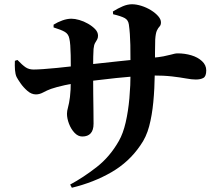

<svg xmlns="http://www.w3.org/2000/svg" viewBox="-20 -820 1040 903"><path d="M310 48Q373 14 435 -34.5Q497 -83 539 -157Q559 -192 571 -244Q583 -296 588.5 -357.5Q594 -419 594 -481Q594 -554 593 -608.5Q592 -663 586 -705Q583 -726 566.5 -735Q550 -744 512 -753L511 -766Q535 -781 557.5 -790.5Q580 -800 601 -800Q621 -800 645 -792.5Q669 -785 690 -772Q711 -759 724 -744Q737 -729 737 -715Q737 -702 730.5 -695.5Q724 -689 718 -676.5Q712 -664 710 -634Q709 -602 709 -574Q709 -546 709 -522Q709 -498 708 -476Q707 -402 701 -339.5Q695 -277 681.5 -226Q668 -175 640 -136Q587 -58 504 -10Q421 38 318 63ZM367 -178Q347 -178 330.5 -195.5Q314 -213 304.5 -238Q295 -263 295 -285Q295 -298 300 -315.5Q305 -333 309 -363.5Q313 -394 313 -443Q313 -474 313 -504Q313 -534 312.5 -560Q312 -586 310.5 -606.5Q309 -627 306 -639Q302 -660 285 -670Q268 -680 232 -691V-704Q251 -716 273.5 -724Q296 -732 316 -732Q332 -732 353 -726Q374 -720 394 -708.5Q414 -697 427.5 -683Q441 -669 441 -652Q441 -641 436.5 -633.5Q432 -626 427 -617.5Q422 -609 420 -590Q419 -576 418.5 -553.5Q418 -531 418 -507.5Q418 -484 418 -467Q418 -420 418.5 -379Q419 -338 419.5 -302Q420 -266 420 -238Q420 -208 406.5 -193Q393 -178 367 -178ZM149 -376Q128 -376 109 -392.5Q90 -409 76.5 -428.5Q63 -448 58 -458Q52 -471 50.5 -491Q49 -511 50 -534L62 -538Q85 -514 100.5 -503.5Q116 -493 138 -493Q154 -493 183.5 -495Q213 -497 247.5 -500.5Q282 -504 313 -507.5Q344 -511 363 -513Q395 -516 442 -521.5Q489 -527 539 -532Q589 -537 631 -541.5Q673 -546 694 -548Q728 -551 748.5 -555Q769 -559 781.5 -562.5Q794 -566 801.5 -567.5Q809 -569 816 -569Q849 -569 879.5 -560Q910 -551 930 -532.5Q950 -514 950 -489Q950 -461 936.5 -453.5Q923 -446 901 -446Q882 -446 855 -451Q828 -456 789.5 -460.5Q751 -465 697 -465Q663 -465 618 -461.5Q573 -458 526.5 -453Q480 -448 439 -443Q398 -438 371 -435Q324 -428 285 -419.5Q246 -411 220 -402Q201 -395 183.5 -385.5Q166 -376 149 -376Z"/></svg>

Font: Noto Serif JP ExtraLight ExtraBold
Style: Regular
Weight: 800
Version: Version 2.003-H1;hotconv 1.1.1;makeotfexe 2.6.0